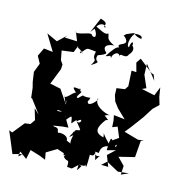

<svg xmlns="http://www.w3.org/2000/svg" viewBox="-218 -1270 1367 1454"><g transform="rotate(15 465.0 -543.5)"><path d="M251 -369C253 -392 339 -366 330 -316C369 -361 370 -375 379 -314C378 -287 413 -359 417 -332C467 -383 450 -305 414 -332C429 -319 474 -249 481 -265C479 -313 427 -256 472 -268C399 -278 430 -238 411 -250C422 -239 358 -171 419 -224C404 -167 403 -122 476 -132C467 -126 376 -179 381 -168C386 -219 297 -219 304 -209C289 -223 309 -252 253 -248C227 -205 282 -267 257 -215C274 -221 284 -282 180 -243L321 -265L368 -269L317 -355L293 -372ZM63 0 120 43 135 -31 214 -7 260 12 250 -43 330 -91 384 -73C385 -29 420 -100 391 -48C425 -6 438 -53 435 21C486 21 456 38 514 -15C519 3 498 60 539 -14C471 -34 574 -2 566 -34C576 4 578 -18 578 -113C629 -104 600 -152 620 -122C660 -102 676 -164 627 -84C607 -172 603 -140 640 -144C642 -212 699 -215 737 -213C676 -223 724 -223 721 -222C747 -208 762 -269 753 -218C715 -255 694 -311 697 -229C607 -318 641 -319 643 -266C562 -285 576 -330 625 -396C643 -408 666 -387 579 -450C598 -400 617 -446 649 -439C601 -446 515 -483 526 -541C550 -537 450 -433 459 -513C469 -488 461 -511 471 -530C384 -519 434 -555 380 -504C344 -503 416 -565 385 -557C394 -553 352 -598 387 -570C326 -579 308 -582 355 -540C331 -538 281 -456 272 -500C311 -432 295 -401 300 -469L304 -433L233 -538L147 -556L150 -558L199 -682L201 -719L181 -747L167 -820L258 -832L291 -916L164 -921L180 -941L114 -878L29 -917L105 -792L34 -800L3 -735L33 -680L6 -610L17 -534L28 -491L37 -414L46 -410L125 -305L83 -345L109 -258L83 -221L40 -215L-34 -123L-60 -134L10 34L70 18L93 22L84 18L56 40ZM887 -825 870 -830 762 -915 737 -878 756 -808 718 -810 725 -689 706 -661 642 -652 644 -599 659 -552 693 -507 763 -440 676 -450 684 -409 687 -358 726 -373 759 -293 695 -249 692 -179 760 -197 703 -144 736 -60 680 -61 719 -96 815 -44 900 -53 843 -28 847 -97 791 -154 913 -184 923 -313 946 -322 900 -317 787 -349 824 -395 896 -492 946 -571 990 -613 972 -673 961 -743 933 -674 830 -696 861 -710 820 -805 817 -890 904 -780ZM602 -1044C670 -977 542 -992 582 -954C564 -959 532 -919 499 -865C540 -871 527 -891 545 -858C532 -881 590 -946 608 -878C584 -936 650 -873 667 -923C669 -924 710 -965 674 -995C683 -1025 659 -1033 653 -975C622 -983 650 -1082 677 -1087C744 -1092 728 -1054 723 -1061C632 -1077 708 -1111 607 -1066L591 -1049ZM365 -1044C387 -1022 403 -967 362 -987C353 -1023 277 -968 235 -980C227 -1019 247 -940 283 -874C239 -883 300 -877 328 -836C288 -867 314 -836 305 -833C361 -898 336 -885 420 -879C400 -795 456 -844 409 -770C500 -829 417 -789 440 -856C425 -851 518 -879 495 -894C439 -947 532 -963 544 -958C466 -994 491 -1008 475 -1037C461 -1024 446 -1027 375 -1063C395 -1101 444 -1098 442 -1071C408 -1083 478 -1105 391 -1130L340 -1011Z"/></g></svg>

Font: Hussar Lance
Style: Regular
Weight: 700
Foundry: Cannot Into Space Fonts, PlusOne Fonts
Version: Version 2.27